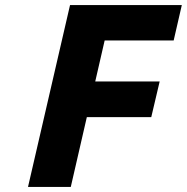

<svg xmlns="http://www.w3.org/2000/svg" viewBox="-20 -734 734 754"><path d="M321 -274 258 0H90L255 -714H694L662 -575H391L354 -414H607L574 -274Z"/></svg>

Font: Passageway
Style: BdIt
Weight: 700
Foundry: Ascender Corporation
Version: Version 1.11